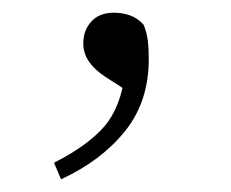

<svg xmlns="http://www.w3.org/2000/svg" viewBox="-20 -110 363 302"><path d="M76 172 65 146Q118 119 144 89Q170 59 177 4L188 38L146 11Q129 0 120 -13Q111 -26 111 -42Q111 -62 123.5 -76Q136 -90 159 -90Q172 -90 184 -86Q196 -82 206 -71Q211 -58 212.5 -46Q214 -34 214 -17Q214 50 176.5 96.5Q139 143 76 172Z"/></svg>

Font: Noto Serif KR
Style: Regular
Weight: 200
Designer: Ryoko NISHIZUKA 西塚涼子 (kana & ideographs); Frank Grießhammer (Latin, Greek & Cyrillic); Wenlong ZHANG 张文龙 (bopomofo); San
Foundry: Adobe
Version: Version 2.001;hotconv 1.1.0;makeotfexe 2.6.0